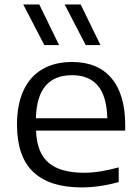

<svg xmlns="http://www.w3.org/2000/svg" viewBox="-20 -828 626 858"><path d="M539.5 -244.5H141Q144.5 -145.5 197 -100.8Q249.5 -56 355.5 -56Q423.5 -56 510.5 -80V-14.5Q424.5 9.5 344.5 9.5Q202 9.5 129 -59.2Q56 -128 56 -271Q56 -361.5 85.2 -424.2Q114.5 -487 169.8 -519Q225 -551 302.5 -551Q417 -551 478.2 -478.5Q539.5 -406 539.5 -268.5ZM140.5 -299.5H459.5Q457 -398 417.5 -445Q378 -492 301.5 -492Q224.5 -492 183.8 -444.8Q143 -397.5 140.5 -299.5ZM178 -626.5 84 -808H155.5L244 -626.5ZM363 -626.5 269 -808H340.5L429 -626.5Z"/></svg>

Font: Encode Sans Expanded
Style: Regular
Weight: 400
Width: 7
Designer: Multiple Designers
Foundry: Impallari Type
Version: Version 2.000